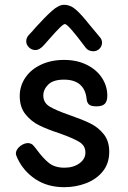

<svg xmlns="http://www.w3.org/2000/svg" viewBox="-20 -772 532 798"><path d="M53 -113Q46 -127 46 -135Q47 -152 65 -165.5Q83 -179 101 -177Q111 -175 116.5 -169.5Q122 -164 132 -151Q159 -114 183.5 -94.5Q208 -75 248 -75Q285 -75 310 -93Q335 -111 335 -138Q335 -167 309 -182.5Q283 -198 227 -218Q175 -235 142 -251.5Q109 -268 85.5 -297.5Q62 -327 62 -373Q62 -415 85.5 -449.5Q109 -484 151 -503.5Q193 -523 246 -523Q300 -523 341 -502.5Q382 -482 404 -448Q426 -414 426 -374Q426 -351 415.5 -340.5Q405 -330 381 -330Q357 -330 349 -338.5Q341 -347 340 -361Q336 -400 312.5 -420.5Q289 -441 246 -441Q201 -441 180.5 -420.5Q160 -400 160 -375Q160 -345 186.5 -329Q213 -313 271 -293Q323 -275 355.5 -259Q388 -243 411 -214.5Q434 -186 434 -141Q434 -93 407.5 -60Q381 -27 338 -10.5Q295 6 247 6Q178 6 128 -27Q78 -60 53 -113ZM336 -574Q263 -672 250 -672Q244 -672 229.5 -658Q215 -644 186 -611L164 -586Q145 -564 127 -564Q112 -564 100.5 -575Q89 -586 89 -600Q89 -616 101 -628Q113 -640 128 -658Q167 -701 195.5 -726.5Q224 -752 246 -752Q273 -752 296 -731.5Q319 -711 353 -668Q379 -636 393 -620Q404 -609 404 -595Q404 -580 393.5 -569.5Q383 -559 368 -559Q347 -559 336 -574Z"/></svg>

Font: Mali Medium
Style: Regular
Weight: 500
Version: Version 1.000; ttfautohint (v1.6)